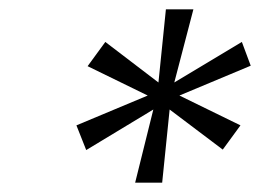

<svg xmlns="http://www.w3.org/2000/svg" viewBox="-20 -752 558 412"><path d="M499 -662 518 -611 365 -547 496 -483 458 -431 344 -517 328 -360H270L309 -517L165 -430L144 -483L297 -547L168 -610L206 -662L320 -575L336 -732H395L354 -575Z"/></svg>

Font: Fz Poppins Light
Style: Italic
Weight: 300
Italic angle: -10°
Designer: Ninad Kale (Devanagari), Jonny Pinhorn (Latin)
Foundry: Indian Type Foundry
Version: Vit hóa bi Vntype.Com & FontZin.Com